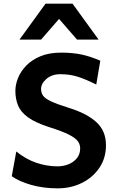

<svg xmlns="http://www.w3.org/2000/svg" viewBox="-20 -1011 647 1043"><path d="M524.9 -681.2 502.9 -551.8Q445.3 -580.6 402.3 -594.2Q359.4 -607.9 307.6 -607.9Q262.2 -607.9 232.7 -582.8Q203.1 -557.6 203.1 -527.3Q203.1 -506.3 214.4 -490.7Q225.6 -475.1 258.3 -460Q291 -444.8 355 -424.8Q452.6 -394.5 504.2 -346.9Q555.7 -299.3 555.7 -222.2Q555.7 -152.3 520 -99.6Q484.4 -46.9 424.8 -17.3Q365.2 12.2 293 12.2Q216.3 12.2 150.4 -6.3Q84.5 -24.9 43.9 -53.7L68.4 -188Q120.6 -146 177.2 -126.7Q233.9 -107.4 293 -107.4Q324.7 -107.4 352.8 -118.9Q380.9 -130.4 398.2 -152.3Q415.5 -174.3 415.5 -205.1Q415.5 -225.6 403.3 -243.2Q391.1 -260.7 355.5 -279.1Q319.8 -297.4 249 -319.8Q172.4 -344.2 132.3 -373.5Q92.3 -402.8 77.9 -438.5Q63.5 -474.1 63.5 -517.6Q63.5 -550.3 77.6 -586.4Q91.8 -622.6 122.1 -654.1Q152.3 -685.5 199.5 -705.3Q246.6 -725.1 312.5 -725.1Q375 -725.1 423.8 -714.6Q472.7 -704.1 524.9 -681.2ZM515.6 -795.9H398.4L300.8 -908.2L203.1 -795.9H85.9L227.5 -991.2H374Z"/></svg>

Font: Andika
Style: Bold
Weight: 700
Designer: Victor Gaultney, Annie Olsen, Julie Remington, Don Collingsworth, Eric Hays, Becca Hirsbrunner
Foundry: SIL International
Version: Version 6.101